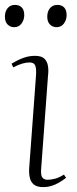

<svg xmlns="http://www.w3.org/2000/svg" viewBox="-23 -750 314 784"><path d="M124 -441Q126 -469 121 -482Q116 -495 98 -495Q84 -495 68.5 -490.5Q53 -486 31 -475L24 -490Q49 -505 72 -513.5Q95 -522 120 -522Q145 -522 157 -511.5Q169 -501 172.5 -482.5Q176 -464 173 -440L145 -60Q143 -34 150 -25Q157 -16 171 -16Q186 -16 202.5 -20.5Q219 -25 238 -37L247 -24Q234 -14 219 -5Q204 4 187.5 9Q171 14 152 14Q129 14 116 4Q103 -6 99 -23.5Q95 -41 96 -61ZM-3 -682Q-3 -703 8 -716.5Q19 -730 38 -730Q55 -730 65.5 -720Q76 -710 76 -688Q76 -669 65 -654Q54 -639 35 -639Q19 -639 8 -650Q-3 -661 -3 -682ZM170 -682Q170 -703 181 -716.5Q192 -730 211 -730Q229 -730 239 -719.5Q249 -709 249 -688Q249 -669 238 -654Q227 -639 208 -639Q192 -639 181 -650Q170 -661 170 -682Z"/></svg>

Font: Literata 60pt ExtraLight
Style: Italic
Weight: 250
Italic angle: -2°
Designer: Latin by Veronika Burian and Jose Scaglione. Greek by Irene Vlachou. Cyrillic by Vera Evstafieva
Foundry: TypeTogether
Version: Version 3.103;gftools[0.9.29]